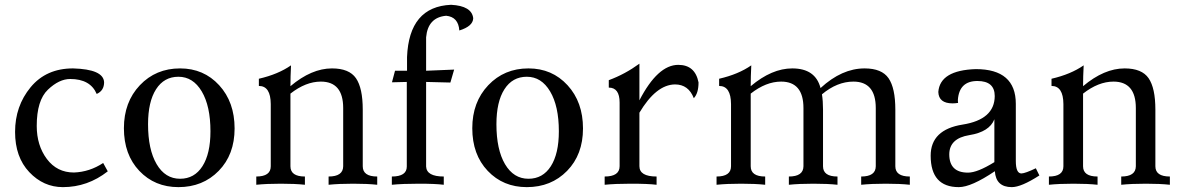

<svg xmlns="http://www.w3.org/2000/svg" viewBox="-20 -766 4885 796"><path d="M240.7 9.8Q160.2 9.8 101.3 -52.5Q42.5 -114.7 42.5 -219.2Q42.5 -326.2 106.9 -404.3Q171.4 -482.4 282.7 -482.4Q408.7 -479 411.6 -425.3Q411.6 -390.1 380.9 -376.5Q354.5 -438.5 271 -438.5Q225.1 -438.5 178.7 -394.3Q132.3 -350.1 132.3 -243.7Q132.3 -163.1 174.3 -106.9Q216.3 -50.8 286.6 -50.8Q351.6 -53.2 407.7 -90.3L426.8 -55.7Q343.3 9.8 240.7 9.8Z M726.6 -24.9Q786.1 -24.9 819.3 -76.9Q852.5 -128.9 852.5 -221.7Q852.5 -326.2 816.4 -387Q780.3 -447.8 719.7 -447.8Q660.2 -447.8 627 -396Q593.8 -344.2 593.8 -251Q593.8 -146 629.4 -85.4Q665 -24.9 726.6 -24.9ZM719.7 9.8Q621.6 9.8 557.6 -57.6Q493.7 -125 493.7 -234.4Q493.7 -342.8 559.8 -412.6Q626 -482.4 726.6 -482.4Q824.7 -482.4 888.7 -412.6Q952.6 -342.8 952.6 -233.4Q952.6 -125 886.7 -57.6Q820.8 9.8 719.7 9.8Z M1543.9 0Q1503.4 -4.4 1444.3 -4.4Q1385.3 -4.4 1342.3 0V-34.2Q1402.3 -34.2 1402.8 -76.7V-317.9Q1402.8 -427.7 1310.1 -427.7Q1247.6 -427.7 1184.1 -377.9V-76.7Q1184.1 -34.2 1244.1 -34.2V0Q1203.6 -4.4 1144.5 -4.4Q1085.4 -4.4 1042.5 0V-34.2Q1102.5 -34.2 1102.5 -76.7V-334.5Q1102.1 -409.7 1053.2 -409.7V-439.5Q1133.3 -458 1186.5 -495.1Q1184.1 -448.7 1184.1 -408.7Q1271.5 -482.4 1356.4 -482.4Q1427.7 -482.4 1455.8 -441.7Q1483.9 -400.9 1483.9 -311.5V-76.7Q1483.9 -34.2 1543.9 -34.2Z M1819.8 0Q1784.7 -4.4 1716.8 -4.4Q1649.4 -4.4 1604.5 0V-34.2Q1666.5 -34.2 1666.5 -75.7V-426.3L1605 -424.8L1617.7 -472.7H1667.5V-529.3Q1675.8 -738.8 1850.1 -746.1Q1936 -741.7 1941.9 -690.4Q1940.9 -657.2 1884.3 -639.6Q1880.4 -695.8 1829.6 -700.7Q1753.9 -693.8 1746.6 -611.3V-472.7L1862.8 -477.5L1847.2 -423.8L1746.6 -426.3V-75.7Q1748.5 -34.2 1819.8 -34.2Z M2170.9 -24.9Q2230.5 -24.9 2263.7 -76.9Q2296.9 -128.9 2296.9 -221.7Q2296.9 -326.2 2260.7 -387Q2224.6 -447.8 2164.1 -447.8Q2104.5 -447.8 2071.3 -396Q2038.1 -344.2 2038.1 -251Q2038.1 -146 2073.7 -85.4Q2109.4 -24.9 2170.9 -24.9ZM2164.1 9.8Q2065.9 9.8 2002 -57.6Q1938 -125 1938 -234.4Q1938 -342.8 2004.2 -412.6Q2070.3 -482.4 2170.9 -482.4Q2269 -482.4 2333 -412.6Q2397 -342.8 2397 -233.4Q2397 -125 2331.1 -57.6Q2265.1 9.8 2164.1 9.8Z M2702.1 0Q2667 -4.4 2594.2 -4.4Q2531.7 -4.4 2486.8 0V-34.2Q2548.8 -34.2 2548.8 -77.1V-340.8Q2548.8 -402.8 2503.9 -402.8V-433.6Q2571.3 -458.5 2630.9 -502V-350.1Q2707 -497.1 2792 -497.1Q2861.8 -497.1 2876 -424.3Q2876 -379.4 2856.4 -358.9Q2834.5 -416 2778.3 -416Q2700.2 -415 2630.9 -298.8V-77.1Q2630.9 -34.2 2702.1 -34.2Z M3752 0Q3711.4 -4.4 3652.3 -4.4Q3593.3 -4.4 3550.3 0V-34.2Q3610.4 -34.2 3610.8 -76.7V-317.9Q3610.8 -427.7 3518.1 -427.7Q3450.7 -427.7 3387.7 -375Q3392.1 -347.2 3392.1 -311.5V-76.7Q3392.1 -34.2 3452.1 -34.2V0Q3411.6 -4.4 3352.5 -4.4Q3293.5 -4.4 3250.5 0V-34.2Q3310.5 -34.2 3311 -76.7V-317.9Q3311 -427.7 3218.3 -427.7Q3155.8 -427.7 3092.3 -377.9V-76.7Q3092.3 -34.2 3152.3 -34.2V0Q3111.8 -4.4 3052.7 -4.4Q2993.7 -4.4 2950.7 0V-34.2Q3010.7 -34.2 3010.7 -76.7V-334.5Q3010.3 -409.7 2961.4 -409.7V-439.5Q3041.5 -458 3094.7 -495.1Q3092.3 -448.7 3092.3 -408.7Q3179.7 -482.4 3264.6 -482.4Q3360.8 -482.4 3381.8 -400.9Q3470.2 -482.4 3564.5 -482.4Q3635.7 -482.4 3663.8 -441.7Q3691.9 -400.9 3691.9 -311.5V-76.7Q3691.9 -34.2 3752 -34.2Z M3993.2 -50.3Q4032.2 -50.3 4102.5 -93.8V-271.5Q4082 -219.2 3998.8 -205.8Q3915.5 -192.4 3915.5 -125.5Q3916 -50.3 3993.2 -50.3ZM4174.8 9.8Q4108.9 9.8 4104.5 -56.2Q4006.8 9.8 3955.1 9.8Q3838.4 9.8 3838.4 -120.6Q3838.4 -228.5 3970.9 -249.5Q4103.5 -270.5 4104 -367.7Q4104 -430.2 4032.2 -430.2Q3957 -430.2 3951.2 -352.5Q3951.2 -343.3 3952.1 -339.4Q3939.5 -337.4 3929.7 -337.4Q3871.6 -337.4 3870.1 -384.8Q3877 -474.6 4025.4 -479.5Q4191.4 -479.5 4191.4 -335.4V-98.6Q4191.4 -46.9 4214.8 -46.9Q4230.5 -47.4 4274.4 -68.4L4289.1 -38.6Q4213.9 9.8 4174.8 9.8Z M4830.1 0Q4789.6 -4.4 4730.5 -4.4Q4671.4 -4.4 4628.4 0V-34.2Q4688.5 -34.2 4689 -76.7V-317.9Q4689 -427.7 4596.2 -427.7Q4533.7 -427.7 4470.2 -377.9V-76.7Q4470.2 -34.2 4530.3 -34.2V0Q4489.7 -4.4 4430.7 -4.4Q4371.6 -4.4 4328.6 0V-34.2Q4388.7 -34.2 4388.7 -76.7V-334.5Q4388.2 -409.7 4339.4 -409.7V-439.5Q4419.4 -458 4472.7 -495.1Q4470.2 -448.7 4470.2 -408.7Q4557.6 -482.4 4642.6 -482.4Q4713.9 -482.4 4741.9 -441.7Q4770 -400.9 4770 -311.5V-76.7Q4770 -34.2 4830.1 -34.2Z"/></svg>

Font: Almanac
Style: Regular
Weight: 400
Designer: Eden's Almanac
Version: Version 3.501;March 28, 2021;FontCreator 13.0.0.2683 64-bit